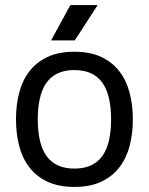

<svg xmlns="http://www.w3.org/2000/svg" viewBox="-20 -736 595 767"><path d="M43.9 -259.3Q43.9 -315.4 56.4 -364.5Q68.8 -413.6 96.7 -450.2Q124.5 -486.8 168.9 -508.1Q213.4 -529.3 277.3 -529.3Q340.8 -529.3 385.3 -508.1Q429.7 -486.8 457.5 -450.2Q485.4 -413.6 498 -364.5Q510.7 -315.4 510.7 -259.3Q510.7 -203.1 498 -154.1Q485.4 -105 457.5 -68.4Q429.7 -31.7 385.3 -10.5Q340.8 10.7 277.3 10.7Q213.4 10.7 168.9 -10.5Q124.5 -31.7 96.7 -68.4Q68.8 -105 56.4 -154.1Q43.9 -203.1 43.9 -259.3ZM130.9 -259.3Q130.9 -212.4 139.2 -175.8Q147.5 -139.2 165 -114Q182.6 -88.9 210.4 -75.7Q238.3 -62.5 277.3 -62.5Q316.4 -62.5 344.2 -75.7Q372.1 -88.9 389.6 -114Q407.2 -139.2 415.5 -175.8Q423.8 -212.4 423.8 -259.3Q423.8 -306.2 415.5 -342.8Q407.2 -379.4 389.6 -404.5Q372.1 -429.7 344.2 -442.9Q316.4 -456.1 277.3 -456.1Q238.3 -456.1 210.4 -442.9Q182.6 -429.7 165 -404.5Q147.5 -379.4 139.2 -342.8Q130.9 -306.2 130.9 -259.3ZM261.2 -715.8H370.1L278.8 -574.7H184.1Z"/></svg>

Font: Arian AMU
Style: Regular
Weight: 400
Designer: Ruben Hakobyan (Tarumian)
Foundry: Ruben Hakobyan (Tarumian)
Version: Version 4.003